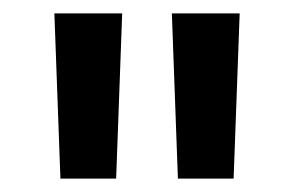

<svg xmlns="http://www.w3.org/2000/svg" viewBox="-20 -729 438 286"><path d="M61 -709H162L153 -463H70ZM236 -709H337L328 -463H245Z"/></svg>

Font: LT Superior Semi-bold
Style: Regular
Weight: 600
Designer: Daniel Lyons
Foundry: LyonsType
Version: Version 1.0